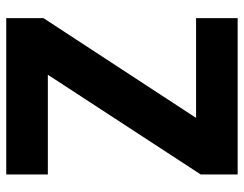

<svg xmlns="http://www.w3.org/2000/svg" viewBox="-103 -677 780 614"><g transform="rotate(90 287.0 -370.0)"><path d="M38 0V-119L357 -607H38V-740H538V-622L219 -133H538V0Z"/></g></svg>

Font: Exo Thin
Style: Bold
Weight: 700
Version: Version 2.000